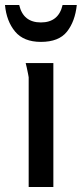

<svg xmlns="http://www.w3.org/2000/svg" viewBox="-39 -750 328 770"><path d="M76 -440Q76 -441 73.5 -454Q71 -467 68 -480.5Q65 -494 64 -497H175V0H76ZM269 -730Q262 -664 229.5 -623Q197 -582 125 -582Q56 -582 21.5 -623.5Q-13 -665 -19 -730H38Q54 -660 125 -660Q196 -660 212 -730Z"/></svg>

Font: Rosario SemiBold
Style: Regular
Weight: 600
Designer: Hector Gatti
Foundry: Omnibus Type
Version: Version 1.101; ttfautohint (v1.8.1.43-b0c9)